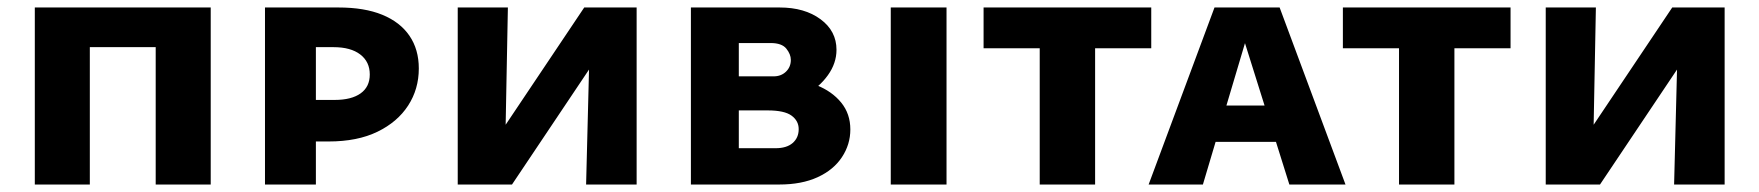

<svg xmlns="http://www.w3.org/2000/svg" viewBox="-20 -493 4700 513"><path d="M396 0V-473H543V0ZM73 0V-473H220V0ZM126 -367V-473H488V-367Z M688 0V-473H884Q954 -473 1001.5 -453.5Q1049 -434 1074 -397.5Q1099 -361 1099 -310Q1099 -255 1070.5 -211Q1042 -167 988.5 -141Q935 -115 858 -115H758V-226H874Q919 -226 943.5 -243.5Q968 -261 968 -294Q968 -328 942.5 -347.5Q917 -367 871 -367H824V0Z M1286 0 1289 -97 1541 -473H1614V-397L1348 0ZM1203 0V-473H1337L1328 0ZM1546 0 1558 -473H1681V0Z M1826 0V-473H2063Q2130 -473 2172.5 -441.5Q2215 -410 2215 -360Q2215 -324 2192 -292Q2169 -260 2132 -239Q2095 -218 2052 -218L2067 -282Q2120 -282 2161.5 -265.5Q2203 -249 2227.5 -219Q2252 -189 2252 -147Q2252 -107 2229.5 -73Q2207 -39 2164.5 -19.5Q2122 0 2062 0ZM1954 -97H2052Q2082 -97 2098 -111Q2114 -125 2114 -148Q2114 -170 2095 -184Q2076 -198 2031 -198H1929V-289H2047Q2067 -289 2080 -301.5Q2093 -314 2093 -333Q2093 -348 2081 -363Q2069 -378 2039 -378H1954Z M2360 0V-473H2509V0Z M2758 0V-473H2906V0ZM2608 -364V-473H3056V-364Z M3049 0 3225 -473H3399L3575 0H3425L3290 -430H3322L3194 0ZM3153 -114 3187 -211H3417L3462 -114Z M3718 0V-473H3866V0ZM3568 -364V-473H4016V-364Z M4193 0 4196 -97 4448 -473H4521V-397L4255 0ZM4110 0V-473H4244L4235 0ZM4453 0 4465 -473H4588V0Z"/></svg>

Font: Ysabeau SC ExtraBold
Style: Regular
Weight: 800
Designer: Christian Thalmann (Catharsis Fonts)
Version: Version 2.001;gftools[0.9.30]; featfreeze: smcp